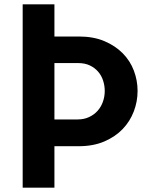

<svg xmlns="http://www.w3.org/2000/svg" viewBox="-20 -817 687 889"><path d="M85 -797H232V-648H345Q413 -648 463.5 -626.5Q514 -605 548.5 -570Q583 -535 600 -489.5Q617 -444 617 -397V-395Q617 -347 599.5 -301Q582 -255 548 -219.5Q514 -184 463 -162Q412 -140 344 -140H232V52H85ZM340 -264Q369 -264 392.5 -275Q416 -286 432 -304Q448 -322 456.5 -346Q465 -370 465 -396Q465 -420 457.5 -443.5Q450 -467 434.5 -485Q419 -503 396 -514Q373 -525 341 -525H232V-264Z"/></svg>

Font: LINE Seed JP_TTF Bold
Style: Regular
Weight: 700
Designer: LINE & Fontrix & Fontworks
Version: Version 1.009